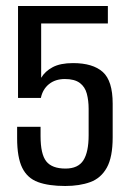

<svg xmlns="http://www.w3.org/2000/svg" viewBox="-20 -611 432 639"><path d="M197 8Q142 8 106.5 -5Q71 -18 54 -52.5Q37 -87 37 -151V-189H115V-158Q115 -98 134 -74Q153 -50 198 -50Q240 -50 257.5 -77.5Q275 -105 275 -161V-249Q275 -276 269 -299Q263 -322 245.5 -335Q228 -348 196 -348Q164 -348 143 -331Q122 -314 116 -285H40V-591H339V-533H117V-352Q130 -374 155.5 -387.5Q181 -401 223 -401Q289 -401 322 -371.5Q355 -342 355 -266V-154Q355 -88 335.5 -53Q316 -18 280.5 -5Q245 8 197 8Z"/></svg>

Font: Alumni Sans Medium
Style: Regular
Weight: 500
Designer: Robert E. Leuschke
Foundry: Robert E. Leuschke
Version: Version 1.018